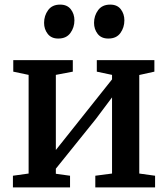

<svg xmlns="http://www.w3.org/2000/svg" viewBox="-20 -812 728 832"><path d="M36 0V-50.5L104 -60V-487.5L37.5 -501.5V-551.5H295.5V-501.5L222 -487.5V-162L288.5 -245.5L465.5 -468V-487.5L399.5 -501.5V-551.5H649V-501.5L583.5 -487V-60L652 -50.5V0H393V-50.5L465.5 -60V-390L395.5 -296.5L222 -81V-59L283.5 -50.5V0ZM232 -645Q202.5 -645 186.8 -665.2Q171 -685.5 171 -713Q171 -744 188.5 -768Q206 -792 240 -792H241Q271 -792 286.8 -771.8Q302.5 -751.5 302.5 -724Q302.5 -693 285 -669Q267.5 -645 233 -645ZM449 -645Q419 -645 403.2 -665.2Q387.5 -685.5 387.5 -713Q387.5 -744 405.2 -768Q423 -792 457 -792H458Q488 -792 503.5 -771.8Q519 -751.5 519 -724Q519 -693 501.8 -669Q484.5 -645 450 -645Z"/></svg>

Font: Merriweather 28pt SemiBold
Style: Regular
Weight: 600
Version: Version 2.100